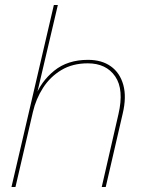

<svg xmlns="http://www.w3.org/2000/svg" viewBox="-20 -750 578 770"><path d="M26 0 196 -730H212L125 -360L121 -361Q144 -423 197.5 -466.5Q251 -510 333 -510Q388 -510 424.5 -484Q461 -458 474.5 -409.5Q488 -361 472 -294L404 0H388L455 -292Q478 -391 442 -443.5Q406 -496 332 -496Q271 -496 226 -469Q181 -442 152.5 -397.5Q124 -353 112 -301L42 0Z"/></svg>

Font: Kantumruy Pro Thin
Style: Italic
Weight: 250
Italic angle: -13°
Version: Version 1.002